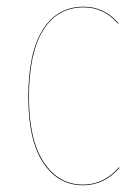

<svg xmlns="http://www.w3.org/2000/svg" viewBox="-20 -547 419 576"><path d="M231 -526.9Q293 -526.9 335.9 -477.1L334 -476.1Q291.5 -524.9 231 -524.9Q152.3 -524.9 109.6 -456.5Q66.9 -388.2 66.9 -255.9Q66.9 -126.5 111.6 -59.8Q156.2 6.8 229 6.8Q291.5 6.8 336.9 -44.9L338.9 -43.9Q293 8.8 229 8.8Q154.8 8.8 109.9 -58.3Q64.9 -125.5 64.9 -255.9Q64.9 -389.2 108.4 -458Q151.9 -526.9 231 -526.9Z"/></svg>

Font: Fira Sans Compressed Two
Style: Regular
Weight: 100
Width: 1
Designer: Carrois Corporate & Edenspiekermann AG
Foundry: Carrois Corporate GbR & Edenspiekermann AG
Version: Version 4.203;PS 004.203;hotconv 1.0.88;makeotf.lib2.5.64775